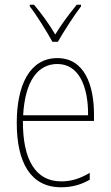

<svg xmlns="http://www.w3.org/2000/svg" viewBox="-20 -783 468 813"><path d="M202 -606H225C251 -651 291 -714 323 -756V-763H305C270 -720 240 -680 214 -637C189 -680 153 -729 124 -763H106V-756C133 -722 176 -653 202 -606ZM223 -537C106 -537 51 -423 51 -263C51 -97 108 10 239 10C287 10 325 -2 360 -22V-51C317 -26 282 -15 239 -15C131 -15 76 -106 77 -271H378V-298C378 -424 337 -537 223 -537ZM223 -512C314 -512 354 -417 353 -295H78C86 -440 140 -512 223 -512Z"/></svg>

Font: Noto Sans Arabic UI Cn Th
Style: Regular
Weight: 100
Width: 3
Designer: Monotype Design Team, Nadine Chahine and Nizar Qandah
Foundry: Monotype Imaging Inc.
Version: Version 2.010